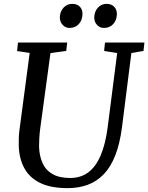

<svg xmlns="http://www.w3.org/2000/svg" viewBox="-20 -963 767 993"><path d="M659.5 -689 611 -306Q600 -220 576.2 -159.5Q552.5 -99 516.5 -61.8Q480.5 -24.5 433.5 -7.2Q386.5 10 329.5 10Q242 10 187 -17.2Q132 -44.5 105.5 -93.8Q79 -143 77 -208.5Q77 -227.5 77.2 -248Q77.5 -268.5 80.5 -290L133.5 -689L68.5 -699L73 -743H327.5L322.5 -699.5L241 -688.5L188 -298.5Q184.5 -271.5 183.2 -248Q182 -224.5 182 -204.5Q183.5 -156 200.2 -119.2Q217 -82.5 252 -62.5Q287 -42.5 342.5 -42.5Q397.5 -42.5 436.5 -71.5Q475.5 -100.5 500.5 -159Q525.5 -217.5 537 -306L586 -688.5L518.5 -699.5L523 -743H727L722 -699.5ZM339.5 -818.5Q318.5 -818.5 303.8 -834.5Q289 -850.5 289.5 -874Q290.5 -904 308.8 -923.5Q327 -943 353.5 -943Q379.5 -943 393.5 -927.8Q407.5 -912.5 406.5 -890Q406 -859 387.8 -838.8Q369.5 -818.5 339.5 -818.5ZM517.5 -818.5Q496 -818.5 481.5 -834.5Q467 -850.5 467.5 -874Q468.5 -904 486.5 -923.5Q504.5 -943 531 -943Q556.5 -943 570.8 -927.8Q585 -912.5 584.5 -890Q584 -859 565.8 -838.8Q547.5 -818.5 517.5 -818.5Z"/></svg>

Font: Merriweather Light 18pt
Style: Italic
Weight: 400
Italic angle: -7.8°
Version: Version 2.101